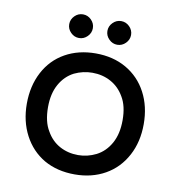

<svg xmlns="http://www.w3.org/2000/svg" viewBox="-77 -732 748 812"><g transform="rotate(10 297.0 -325.5)"><path d="M164.1 -611.3Q164.1 -631.8 179.2 -647Q194.3 -662.1 214.8 -662.1Q235.4 -662.1 250.5 -647Q265.6 -631.8 265.6 -611.3Q265.6 -590.8 250.5 -575.7Q235.4 -560.5 214.8 -560.5Q194.3 -560.5 179.2 -575.7Q164.1 -590.8 164.1 -611.3ZM328.1 -611.3Q328.1 -631.8 343.3 -647Q358.4 -662.1 378.9 -662.1Q399.4 -662.1 414.6 -647Q429.7 -631.8 429.7 -611.3Q429.7 -590.8 414.6 -575.7Q399.4 -560.5 378.9 -560.5Q358.4 -560.5 343.3 -575.7Q328.1 -590.8 328.1 -611.3ZM165 -21.5Q108.4 -54.7 77.1 -114.3Q45.9 -173.8 45.9 -249Q45.9 -325.2 77.1 -384.8Q108.4 -444.3 165.5 -476.6Q222.7 -508.8 296.9 -508.8Q371.1 -508.8 427.7 -476.6Q485.4 -443.4 516.6 -384.3Q547.9 -325.2 547.9 -249Q547.9 -172.9 516.6 -114.3Q484.4 -53.7 427.2 -21.5Q370.1 10.7 296.9 10.7Q221.7 10.7 165 -21.5ZM374 -90.8Q412.1 -110.4 434.6 -150.9Q457 -191.4 457 -250Q457 -311.5 433.6 -349.6Q412.1 -386.7 376.5 -406.2Q340.8 -425.8 296.9 -425.8Q256.8 -425.8 219.7 -408.2Q181.6 -388.7 159.2 -348.6Q136.7 -308.6 136.7 -250Q136.7 -187.5 160.2 -149.4Q181.6 -111.3 217.3 -91.8Q252.9 -72.3 296.9 -72.3Q336.9 -72.3 374 -90.8Z"/></g></svg>

Font: FakePearl
Style: Regular
Weight: 400
Version: Version 1.2